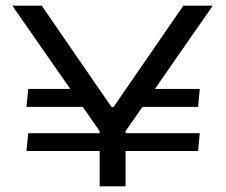

<svg xmlns="http://www.w3.org/2000/svg" viewBox="-20 -659 798 679"><path d="M441.5 -281 460.5 -344.5H686.5L680.5 -281ZM80 -188H686.5L680.5 -125H73.5ZM300 -344.5 319.5 -281H73.5L80 -344.5ZM338.5 -186.5 23.5 -639H127.5L306.5 -379L374.5 -280.5H381.5L449 -378.5L628.5 -639H732.5L418 -186.5ZM332.5 0V-264H424V0Z"/></svg>

Font: Anek Gujarati Expanded
Style: Regular
Weight: 400
Width: 7
Designer: Mrunmayee Ghaisas (Gujarati), Yesha Goshar (Latin)
Foundry: Ek Type
Version: Version 1.003